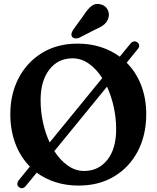

<svg xmlns="http://www.w3.org/2000/svg" viewBox="-20 -938 806 986"><path d="M77 22.5Q68.5 16 69 6Q69.5 -4 77 -13.5L133.5 -82.5Q85.5 -131 59.2 -199.8Q33 -268.5 33 -352Q33 -455.5 76 -537.5Q119 -619.5 196.8 -666.8Q274.5 -714 378.5 -714Q442.5 -714 497 -696.5Q551.5 -679 595 -647L650.5 -714.5Q657.5 -723.5 667.2 -725.2Q677 -727 685.5 -720.5Q703.5 -705.5 687 -685.5L630.5 -616Q678.5 -568 704.8 -500.5Q731 -433 731 -352.5Q731 -244 687.5 -161.2Q644 -78.5 566 -31.8Q488 15 384 15Q320.5 15 266 -2.2Q211.5 -19.5 168.5 -51.5L112.5 17Q105 26.5 95.2 28.2Q85.5 30 77 22.5ZM188.5 -424Q188.5 -365 200.8 -309.2Q213 -253.5 235 -206.5L505 -537Q475.5 -583.5 436.5 -611Q397.5 -638.5 352.5 -638.5Q278 -638.5 233.2 -580.5Q188.5 -522.5 188.5 -424ZM576.5 -274.5Q576.5 -333 564 -389.2Q551.5 -445.5 529.5 -493L259 -162Q289 -115.5 328 -87.8Q367 -60 412 -60Q485.5 -60 531 -116.8Q576.5 -173.5 576.5 -274.5ZM410 -860Q429 -890.5 449.5 -906.8Q470 -923 498 -915.5Q522 -909 532.5 -888.8Q543 -868.5 537 -847Q531 -826 515.5 -812.8Q500 -799.5 470.5 -787L385.5 -743.5Q376 -739.5 366.2 -740.8Q356.5 -742 351 -748.5Q345 -756.5 347.2 -765.5Q349.5 -774.5 355 -784Z"/></svg>

Font: Fraunces 72pt S100 SemiBold
Style: Regular
Weight: 600
Version: Version 1.000; ttfautohint (v1.8.3)